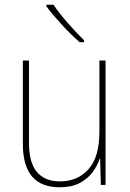

<svg xmlns="http://www.w3.org/2000/svg" viewBox="-20 -785 553 815"><path d="M428 -528V0H408L405 -111H403Q393 -81 372.5 -53.5Q352 -26 318 -8Q284 10 233 10Q77 10 77 -174V-528H103V-179Q103 -94 137 -54.5Q171 -15 234 -15Q309 -15 355.5 -66.5Q402 -118 402 -227V-528ZM207 -765Q231 -729 268 -687Q305 -645 337 -614V-606H318Q282 -637 242.5 -680Q203 -723 177 -758V-765Z"/></svg>

Font: Noto Sans SemiCondensed Thin
Style: Regular
Weight: 100
Width: 4
Designer: Monotype Design Team
Foundry: Monotype Imaging Inc.
Version: Version 2.013; ttfautohint (v1.8.4.7-5d5b)